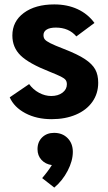

<svg xmlns="http://www.w3.org/2000/svg" viewBox="-20 -530 489 870"><path d="M24 -89 112 -149Q130 -124 157 -109.5Q184 -95 212 -95Q243 -95 263 -110Q283 -125 283 -148Q283 -160 277.5 -167.5Q272 -175 256 -183Q240 -191 205 -205Q111 -242 73.5 -278.5Q36 -315 36 -369Q36 -433 88 -471.5Q140 -510 226 -510Q285 -510 331.5 -488.5Q378 -467 408 -426L326 -365Q292 -405 233 -405Q206 -405 191.5 -396Q177 -387 177 -371Q177 -359 183 -351.5Q189 -344 207.5 -334.5Q226 -325 270 -308Q332 -284 365 -262Q398 -240 411.5 -215.5Q425 -191 425 -155Q425 -106 398.5 -68.5Q372 -31 324 -10.5Q276 10 214 10Q146 10 95 -17Q44 -44 24 -89ZM310 158Q310 199 286.5 244Q263 289 226 320L171 277Q197 247 215 218Q186 214 168 194.5Q150 175 150 146Q150 113 171 92.5Q192 72 225 72Q263 72 286.5 96Q310 120 310 158Z"/></svg>

Font: Sarabun ExtraBold
Style: Regular
Weight: 800
Version: Version 1.000; ttfautohint (v1.6)